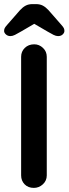

<svg xmlns="http://www.w3.org/2000/svg" viewBox="-28 -916 334 936"><path d="M200 -639V-61Q200 -35 181 -17.5Q162 0 137 0Q109 0 92 -17.5Q75 -35 75 -61V-639Q75 -665 93 -682.5Q111 -700 139 -700Q163 -700 181.5 -682.5Q200 -665 200 -639ZM120 -811H158L74 -762Q57 -752 45 -746Q33 -740 23 -740Q10 -740 1 -748Q-8 -756 -8 -765Q-8 -773 -5 -779Q-2 -785 7 -795L70 -867Q83 -881 97 -888.5Q111 -896 131 -896H147Q167 -896 181 -888.5Q195 -881 208 -867L271 -795Q280 -785 283 -779Q286 -773 286 -765Q286 -756 277.5 -748Q269 -740 255 -740Q245 -740 233 -746Q221 -752 204 -762Z"/></svg>

Font: Quicksand Variable Light
Style: Regular
Weight: 300
Designer: Andrew Paglinawan
Foundry: Andrew Paglinawan
Version: Version 3.004